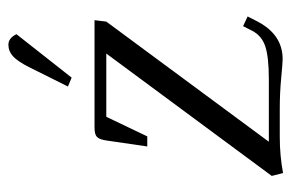

<svg xmlns="http://www.w3.org/2000/svg" viewBox="-138 -545 691 455"><g transform="rotate(-90 207.5 -317.5)"><path d="M18.1 -19 308.1 -411.1H158.2L111.8 -314H87.9L102.1 -411.1Q104.5 -427.2 110.4 -433.1Q116.2 -439 132.8 -439H387.2L383.8 -411.1L99.1 -25.9H247.1Q299.3 -25.9 324.7 -34.2Q350.1 -42.5 361.8 -64.9L373 -86.9L396 -76.2L384.8 -54.2Q353.5 6.8 294.9 6.8Q286.1 6.8 250.5 3.4Q214.8 0 176.8 0H110.8Q65.9 0 24.9 7.8ZM230 -502 275.9 -594.2Q289.6 -621.1 301.5 -632.1Q313.5 -643.1 329.1 -643.1Q344.7 -643.1 354 -624L251 -493.2Z"/></g></svg>

Font: Dihjauti
Style: Italic
Weight: 400
Italic angle: -9°
Designer: T. Christopher White
Version: Version 3.0.0